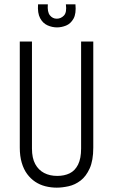

<svg xmlns="http://www.w3.org/2000/svg" viewBox="-20 -851 520 883"><path d="M241 12Q214 12 188.5 5.5Q163 -1 142 -15Q121 -29 105 -50.5Q89 -72 80 -102.5Q71 -133 71 -172V-660H127V-168Q127 -124 142 -96.5Q157 -69 183 -55.5Q209 -42 243 -42Q276 -42 300.5 -54Q325 -66 339 -94Q353 -122 353 -168V-660H409V-172Q409 -113 392.5 -76.5Q376 -40 350.5 -20.5Q325 -1 295.5 5.5Q266 12 241 12ZM155 -831H200Q197 -796 209.5 -780.5Q222 -765 241 -765Q260 -765 274 -779.5Q288 -794 283 -831H327Q331 -788 318 -765Q305 -742 284 -733.5Q263 -725 242 -725Q220 -725 198.5 -734.5Q177 -744 164.5 -767.5Q152 -791 155 -831Z"/></svg>

Font: Bricolage Grotesque Condensed ExtraLight
Style: Regular
Weight: 250
Width: 3
Designer: Mathieu Triay
Foundry: Atelier Triay
Version: Version 1.000;gftools[0.9.30]